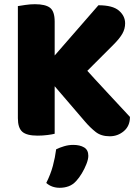

<svg xmlns="http://www.w3.org/2000/svg" viewBox="-20 -637 655 913"><path d="M155 -326 359 -340Q436 -255 498.5 -188Q561 -121 598 -81Q598 -38 569 -13.5Q540 11 502 11Q461 11 435 -9.5Q409 -30 385 -58ZM360 -265 131 -248 448 -612Q516 -612 545.5 -586.5Q575 -561 575 -526Q575 -500 562 -477Q549 -454 520 -425ZM65 -442H240V-1Q229 2 206 5Q183 8 159 8Q107 8 86 -10.5Q65 -29 65 -75ZM240 -211H65V-608Q77 -610 100.5 -613.5Q124 -617 146 -617Q196 -617 218 -600Q240 -583 240 -534ZM343 223Q327 241 307 248.5Q287 256 264 256Q226 256 200 233Q221 191 231.5 151.5Q242 112 247 73Q263 65 284.5 58.5Q306 52 328 52Q360 52 380 64Q400 76 400 104Q400 120 391 143Q382 166 369 187.5Q356 209 343 223Z"/></svg>

Font: Baloo Tamma 2 ExtraBold
Style: Regular
Weight: 800
Designer: Divya Kowshik, Shuchita Grover and Ek Type
Foundry: Ek Type
Version: Version 1.700